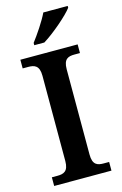

<svg xmlns="http://www.w3.org/2000/svg" viewBox="-138 -990 665 1049"><g transform="rotate(-15 194.0 -465.5)"><path d="M126 -784V-771H183C242 -807 333 -886 358 -921V-931H220C199 -886 155 -822 126 -784ZM32 0H356V-49H325C290 -49 263 -57 263 -116V-598C263 -657 290 -665 325 -665H356V-714H32V-665H63C98 -665 126 -657 126 -598V-116C126 -57 98 -49 63 -49H32Z"/></g></svg>

Font: Noto Serif SemiBold
Style: Regular
Weight: 600
Designer: Monotype Design Team
Foundry: Monotype Imaging Inc.
Version: Version 2.013